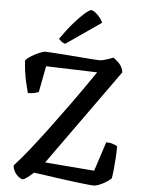

<svg xmlns="http://www.w3.org/2000/svg" viewBox="-63 -1016 783 1065"><g transform="rotate(5 329.0 -484.0)"><path d="M104 0Q95 0 81.5 -10.5Q68 -21 58 -38Q48 -55 48 -73Q85 -113 128.5 -167.5Q172 -222 222 -289Q272 -356 328 -433Q360 -478 394.5 -526.5Q429 -575 464 -627L179 -636L151 -490Q144 -487 128 -483Q112 -479 91 -479Q84 -504 77 -535Q70 -566 65.5 -598.5Q61 -631 60 -658Q68 -669 83.5 -679Q99 -689 116 -697.5Q133 -706 147 -711Q161 -716 167 -716Q175 -716 206 -714Q237 -712 279 -709Q321 -706 362.5 -702.5Q404 -699 434.5 -697Q465 -695 471 -695Q480 -695 494 -698.5Q508 -702 522.5 -707Q537 -712 546 -716Q562 -707 580.5 -687.5Q599 -668 603 -639L220 -104L495 -82L548 -245Q569 -245 586 -239Q603 -233 610 -228Q610 -198 608 -164.5Q606 -131 603 -100.5Q600 -70 596 -48Q586 -39 573.5 -30.5Q561 -22 547 -15Q533 -8 521 -4Q509 0 500 0Q486 0 450.5 -4Q415 -8 371 -13.5Q327 -19 283 -25.5Q239 -32 206.5 -36.5Q174 -41 164 -42Q152 -31 140 -21.5Q128 -12 118.5 -6Q109 0 104 0ZM273 -769Q260 -773 250.5 -781Q241 -789 237 -794Q273 -846 307 -885Q341 -924 366.5 -946Q392 -968 402 -968Q410 -968 423.5 -958Q437 -948 449.5 -933Q462 -918 467 -903Z"/></g></svg>

Font: Texturina Medium 12pt Medium
Style: Regular
Weight: 500
Version: Version 1.002